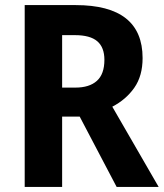

<svg xmlns="http://www.w3.org/2000/svg" viewBox="-20 -734 643 754"><path d="M277 -714Q540 -714 540 -506Q540 -436 507.5 -389.5Q475 -343 421 -315L603 0H438L293 -276H224V0H77V-714ZM274 -596H224V-390H276Q331 -390 360.5 -416.5Q390 -443 390 -499Q390 -548 362 -572Q334 -596 274 -596Z"/></svg>

Font: Noto Sans Khmer UI SemiCondensed
Style: Bold
Weight: 700
Width: 4
Designer: Danh Hong and the Monotype Design Team
Foundry: Monotype Imaging Inc.
Version: Version 2.002; ttfautohint (v1.8.4.7-5d5b)